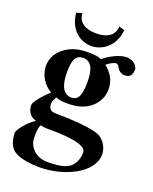

<svg xmlns="http://www.w3.org/2000/svg" viewBox="-159 -723 839 1050"><g transform="rotate(20 260.5 -198.5)"><path d="M467 -394C495 -394 511 -406 511 -443C511 -462 485 -491 447 -491C403 -491 345 -458 316 -432C298 -442 277 -444 232 -444C189 -444 147 -434 114 -412C73 -386 46 -347 46 -296C46 -247 75 -194 123 -168C92 -141 44 -88 44 -68C44 -49 47 -37 57 -22C66 -8 78 0 98 6C55 32 11 89 11 106C11 143 23 186 50 205C89 232 155 238 203 238C342 238 501 165 501 55C501 34 491 -9 451 -36C412 -62 262 -69 188 -69C170 -69 143 -71 143 -111C143 -127 153 -141 158 -153C179 -143 200 -142 231 -142C282 -142 329 -155 363 -185C392 -211 412 -246 412 -291C412 -347 384 -384 350 -412C358 -422 391 -440 401 -440C410 -440 417 -434 420 -428C424 -415 442 -394 467 -394ZM175 25C252 25 400 28 400 81C400 117 384 158 351 176C320 194 269 196 231 196C165 196 120 147 120 96C120 62 120 39 131 19C141 23 154 25 175 25ZM290 -288C290 -192 262 -180 236 -180C174 -180 166 -254 166 -305C166 -379 184 -406 223 -406C270 -406 290 -367 290 -288ZM135 -635 102 -625C109 -544 162 -482 243 -482C294 -482 372 -520 382 -625L350 -635C347 -571 290 -556 243 -556C180 -556 137 -581 135 -635Z"/></g></svg>

Font: Libertinus Serif
Style: Bold
Weight: 700
Designer: Philipp H. Poll, Khaled Hosny
Foundry: Caleb Maclennan
Version: Version 7.050;RELEASE